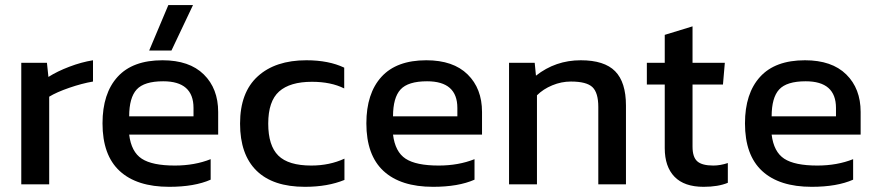

<svg xmlns="http://www.w3.org/2000/svg" viewBox="-20 -719 3420 749"><path d="M63 0V-474.1H163.1L168.9 -418.9Q203.6 -440.9 250.5 -458.7Q297.4 -476.6 342.8 -483.9V-400.9Q299.8 -393.6 250.2 -376.5Q200.7 -359.4 171.9 -341.8V0Z M562 -522 636.7 -699.2H732.9L648.9 -522ZM640.1 9.8Q513.7 9.8 446.8 -52Q379.9 -113.8 379.9 -237.8Q379.9 -354.5 438.7 -419.2Q497.6 -483.9 613.8 -483.9Q718.8 -483.9 774.9 -428.7Q831.1 -373.5 831.1 -282.2V-193.8H483.9Q492.2 -126.5 533 -99.9Q573.7 -73.2 662.1 -73.2Q739.3 -73.2 801.8 -98.1V-18.1Q738.8 9.8 640.1 9.8ZM483.9 -265.1H734.9V-297.9Q734.9 -401.9 616.7 -401.9Q542.5 -401.9 513.2 -369.9Q483.9 -337.9 483.9 -265.1Z M1169.4 9.8Q1044.9 9.8 980.7 -53.2Q916.5 -116.2 916.5 -236.8Q916.5 -358.4 985.4 -421.1Q1054.2 -483.9 1175.3 -483.9Q1262.2 -483.9 1322.8 -455.1V-374Q1271 -399.9 1196.8 -399.9Q1111.3 -399.9 1068.8 -362.1Q1026.4 -324.2 1026.4 -236.8Q1026.4 -150.9 1065.7 -112.1Q1105 -73.2 1194.3 -73.2Q1265.6 -73.2 1323.7 -100.1V-17.1Q1258.3 9.8 1169.4 9.8Z M1669.4 9.8Q1543 9.8 1476.1 -52Q1409.2 -113.8 1409.2 -237.8Q1409.2 -354.5 1468 -419.2Q1526.9 -483.9 1643.1 -483.9Q1748 -483.9 1804.2 -428.7Q1860.4 -373.5 1860.4 -282.2V-193.8H1513.2Q1521.5 -126.5 1562.3 -99.9Q1603 -73.2 1691.4 -73.2Q1768.6 -73.2 1831.1 -98.1V-18.1Q1768.1 9.8 1669.4 9.8ZM1513.2 -265.1H1764.2V-297.9Q1764.2 -401.9 1646 -401.9Q1571.8 -401.9 1542.5 -369.9Q1513.2 -337.9 1513.2 -265.1Z M1965.8 0V-474.1H2065.9L2070.8 -423.8Q2147 -483.9 2245.6 -483.9Q2337.4 -483.9 2379.6 -441.2Q2421.9 -398.4 2421.9 -307.1V0H2314V-301.8Q2314 -357.4 2291 -379.2Q2268.1 -400.9 2207 -400.9Q2169.9 -400.9 2134.5 -386.2Q2099.1 -371.6 2074.7 -347.2V0Z M2724.6 9.8Q2649.4 9.8 2611.3 -29.5Q2573.2 -68.8 2573.2 -141.1V-389.2H2503.4V-474.1H2573.2V-583L2681.6 -616.2V-474.1H2807.6L2800.3 -389.2H2681.6V-147Q2681.6 -106 2700.2 -89.6Q2718.8 -73.2 2762.7 -73.2Q2789.6 -73.2 2819.3 -83V-5.9Q2781.7 9.8 2724.6 9.8Z M3146.5 9.8Q3020 9.8 2953.1 -52Q2886.2 -113.8 2886.2 -237.8Q2886.2 -354.5 2945.1 -419.2Q3003.9 -483.9 3120.1 -483.9Q3225.1 -483.9 3281.2 -428.7Q3337.4 -373.5 3337.4 -282.2V-193.8H2990.2Q2998.5 -126.5 3039.3 -99.9Q3080.1 -73.2 3168.5 -73.2Q3245.6 -73.2 3308.1 -98.1V-18.1Q3245.1 9.8 3146.5 9.8ZM2990.2 -265.1H3241.2V-297.9Q3241.2 -401.9 3123 -401.9Q3048.8 -401.9 3019.5 -369.9Q2990.2 -337.9 2990.2 -265.1Z"/></svg>

Font: Kanit
Style: Regular
Weight: 400
Designer: Katatrad Team
Foundry: CadsonDemak
Version: Version 1.000;PS 001.000;hotconv 1.0.88;makeotf.lib2.5.64775